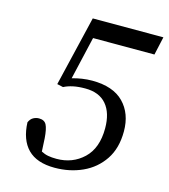

<svg xmlns="http://www.w3.org/2000/svg" viewBox="-101 -728 724 822"><g transform="rotate(15 261.0 -317.0)"><path d="M216 13Q137 13 97 -27.5Q57 -68 54 -145Q61 -161 73 -167.5Q85 -174 98 -174Q122 -174 131 -156.5Q140 -139 143 -98L146 -40Q161 -32 177 -29Q193 -26 214 -26Q285 -26 333.5 -72Q382 -118 382 -206Q382 -274 350 -311.5Q318 -349 256 -349Q225 -349 202 -344Q179 -339 162 -330L135 -336L209 -647H522L504 -566H232L188 -376Q208 -382 231 -385.5Q254 -389 276 -389Q369 -389 416 -341Q463 -293 463 -214Q463 -139 429 -88.5Q395 -38 339 -12.5Q283 13 216 13Z"/></g></svg>

Font: Source Serif Pro
Style: Italic
Weight: 400
Italic angle: -12°
Designer: Frank Grießhammer
Foundry: Adobe Systems Incorporated
Version: Version 3.001;hotconv 1.0.111;makeotfexe 2.5.65597